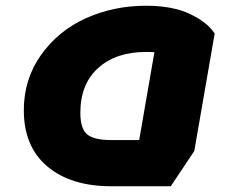

<svg xmlns="http://www.w3.org/2000/svg" viewBox="-20 -624 797 669"><path d="M368 25Q227 25 145 -44Q63 -113 63 -240Q63 -348 123 -432.5Q183 -517 279.5 -560.5Q376 -604 489 -604Q582 -604 642.5 -575Q703 -546 728 -507L657 -98L575 25ZM368 -136H465L518 -442Q510 -443 489 -443Q384 -443 322 -387Q260 -331 260 -231Q260 -176 283.5 -156Q307 -136 368 -136ZM537 -427V-431Z"/></svg>

Font: Lemonada
Style: Bold
Weight: 700
Designer: Mohamed Gaber (Arabic), Eduardo Tunni (Latin)
Foundry: Kief Type Foundry
Version: Version 4.004